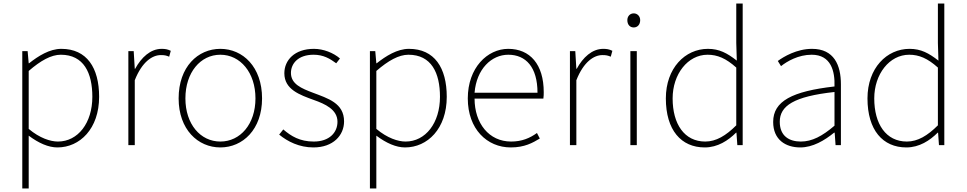

<svg xmlns="http://www.w3.org/2000/svg" viewBox="-20 -814 5422 1077"><path d="M105 243H141V-53C197 -11 252 13 302 13C428 13 536 -92 536 -271C536 -434 467 -540 324 -540C258 -540 195 -500 143 -459H141L135 -527H105ZM305 -20C263 -20 203 -39 141 -91V-416C208 -474 267 -507 321 -507C450 -507 498 -405 498 -271C498 -124 417 -20 305 -20Z M700 0H736V-364C777 -468 835 -505 882 -505C903 -505 912 -503 929 -496L938 -529C920 -538 905 -540 887 -540C824 -540 773 -492 738 -428H736L730 -527H700Z M1216 13C1342 13 1450 -88 1450 -262C1450 -439 1342 -540 1216 -540C1090 -540 982 -439 982 -262C982 -88 1090 13 1216 13ZM1216 -20C1104 -20 1020 -118 1020 -262C1020 -407 1104 -507 1216 -507C1328 -507 1413 -407 1413 -262C1413 -118 1328 -20 1216 -20Z M1738 13C1849 13 1910 -55 1910 -133C1910 -236 1819 -262 1735 -294C1672 -318 1612 -342 1612 -405C1612 -457 1652 -507 1739 -507C1794 -507 1831 -485 1866 -459L1887 -486C1850 -518 1794 -540 1741 -540C1632 -540 1575 -476 1575 -403C1575 -312 1661 -282 1741 -253C1803 -231 1873 -200 1873 -131C1873 -71 1828 -20 1740 -20C1662 -20 1613 -50 1569 -88L1546 -59C1593 -20 1659 13 1738 13Z M2055 243H2091V-53C2147 -11 2202 13 2252 13C2378 13 2486 -92 2486 -271C2486 -434 2417 -540 2274 -540C2208 -540 2145 -500 2093 -459H2091L2085 -527H2055ZM2255 -20C2213 -20 2153 -39 2091 -91V-416C2158 -474 2217 -507 2271 -507C2400 -507 2448 -405 2448 -271C2448 -124 2367 -20 2255 -20Z M2845 13C2923 13 2968 -13 3008 -37L2992 -68C2952 -39 2907 -20 2847 -20C2723 -20 2642 -122 2642 -261H3028C3030 -275 3030 -286 3030 -297C3030 -453 2953 -540 2831 -540C2714 -540 2604 -434 2604 -262C2604 -90 2712 13 2845 13ZM2642 -294C2653 -427 2737 -507 2831 -507C2930 -507 2995 -437 2995 -294Z M3177 0H3213V-364C3254 -468 3312 -505 3359 -505C3380 -505 3389 -503 3406 -496L3415 -529C3397 -538 3382 -540 3364 -540C3301 -540 3250 -492 3215 -428H3213L3207 -527H3177Z M3516 0H3552V-527H3516ZM3535 -660C3555 -660 3571 -675 3571 -701C3571 -723 3555 -739 3535 -739C3514 -739 3499 -723 3499 -701C3499 -675 3514 -660 3535 -660Z M3933 13C4006 13 4065 -26 4109 -70H4111L4116 0H4146V-794H4110V-573L4113 -474C4059 -516 4015 -540 3951 -540C3823 -540 3715 -432 3715 -262C3715 -84 3801 13 3933 13ZM3936 -20C3819 -20 3753 -118 3753 -262C3753 -398 3838 -507 3949 -507C4004 -507 4052 -487 4110 -435V-111C4052 -53 3997 -20 3936 -20Z M4469 13C4539 13 4605 -26 4659 -70H4662L4667 0H4697V-341C4697 -448 4659 -540 4535 -540C4449 -540 4376 -496 4343 -472L4361 -443C4395 -470 4458 -507 4533 -507C4642 -507 4664 -414 4661 -329C4424 -302 4317 -247 4317 -130C4317 -30 4387 13 4469 13ZM4472 -20C4408 -20 4354 -50 4354 -131C4354 -220 4432 -273 4661 -298V-109C4592 -50 4535 -20 4472 -20Z M5064 13C5137 13 5196 -26 5240 -70H5242L5247 0H5277V-794H5241V-573L5244 -474C5190 -516 5146 -540 5082 -540C4954 -540 4846 -432 4846 -262C4846 -84 4932 13 5064 13ZM5067 -20C4950 -20 4884 -118 4884 -262C4884 -398 4969 -507 5080 -507C5135 -507 5183 -487 5241 -435V-111C5183 -53 5128 -20 5067 -20Z"/></svg>

Font: Source Han Sans JP ExtraLight
Style: Regular
Weight: 250
Designer: Ryoko NISHIZUKA 西塚涼子 (kana, bopomofo & ideographs); Paul D. Hunt (Latin, Greek & Cyrillic); Sandoll Communications 산돌커뮤니
Foundry: Adobe
Version: Version 2.001;hotconv 1.0.107;makeotfexe 2.5.65593